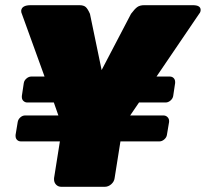

<svg xmlns="http://www.w3.org/2000/svg" viewBox="-20 -720 793 740"><path d="M61.7 -679.2Q64.2 -700 98.3 -700H285.8Q302.5 -700 310.4 -692.9Q318.3 -685.8 326.7 -666.7L371.7 -450L485 -666.7Q499.2 -685.8 509.2 -692.9Q519.2 -700 535.8 -700H723.3Q753.3 -700 753.3 -681.7Q753.3 -673.3 747.5 -666.7L583.3 -425H634.2Q643.3 -425 649.2 -419.2Q655 -413.3 655 -404.2V-400L647.5 -350Q645.8 -340 637.1 -332.5Q628.3 -325 618.3 -325H515.8L481.7 -275H610Q619.2 -275 625.4 -268.8Q631.7 -262.5 631.7 -254.2V-250L623.3 -200Q621.7 -190 612.9 -182.5Q604.2 -175 594.2 -175H444.2L421.7 -33.3Q420 -20 408.8 -10Q397.5 0 383.3 0H216.7Q204.2 0 196.2 -8.3Q188.3 -16.7 188.3 -28.3V-33.3L210.8 -175H60.8Q51.7 -175 45.8 -180.8Q40 -186.7 40 -195.8V-200L48.3 -250Q50 -260 58.3 -267.5Q66.7 -275 76.7 -275H205L187.5 -325H85Q76.7 -325 70.4 -330.8Q64.2 -336.7 64.2 -345.8V-350L71.7 -400Q73.3 -410 82.1 -417.5Q90.8 -425 100.8 -425H151.7L64.2 -666.7Q61.7 -671.7 61.7 -677.5Z"/></svg>

Font: BoonTook Mon
Style: Italic
Weight: 400
Italic angle: -9°
Designer: Sungsit Sawaiwan
Foundry: FontUni
Version: Version 3.0